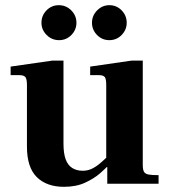

<svg xmlns="http://www.w3.org/2000/svg" viewBox="-20 -709 657 741"><path d="M227 12Q160 12 122 -25.5Q84 -63 84 -143V-381Q84 -404 78 -411.5Q72 -419 54 -419H21V-452L181 -475H225V-155Q225 -117 233.5 -94Q242 -71 259 -60.5Q276 -50 299 -50Q318 -50 334 -57.5Q350 -65 366 -78.5Q382 -92 398 -108L402 -75Q389 -60 366 -40Q343 -20 308.5 -4Q274 12 227 12ZM394 0V-64H390V-381Q390 -404 384.5 -411.5Q379 -419 361 -419H328V-452L487 -475H531V-72Q531 -55 535.5 -46.5Q540 -38 553 -35.5Q566 -33 592 -33V0ZM402 -554Q374 -554 354.5 -574Q335 -594 335 -621Q335 -649 355 -669Q375 -689 402 -689Q430 -689 449.5 -669Q469 -649 469 -621Q469 -594 449.5 -574Q430 -554 402 -554ZM208 -554Q180 -554 160 -574Q140 -594 140 -621Q140 -649 159.5 -669Q179 -689 207 -689Q235 -689 255 -669Q275 -649 275 -621Q275 -594 255.5 -574Q236 -554 208 -554Z"/></svg>

Font: Frank Ruhl Libre
Style: Bold
Weight: 700
Designer: Yanek Iontef
Foundry: Fontef
Version: Version 6.004